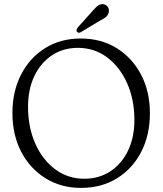

<svg xmlns="http://www.w3.org/2000/svg" viewBox="-20 -900 792 935"><path d="M373 -712.5Q472.5 -712.5 548.2 -665.5Q624 -618.5 667 -536.5Q710 -454.5 710 -349Q710 -242 667.5 -160Q625 -78 549.5 -31.5Q474 15 374.5 15Q277 15 201.5 -32Q126 -79 83.2 -161Q40.5 -243 40.5 -349.5Q40.5 -455.5 82.8 -537.2Q125 -619 200 -665.8Q275 -712.5 373 -712.5ZM634.5 -316Q634.5 -415 599.2 -494.2Q564 -573.5 502 -620.2Q440 -667 359.5 -667Q287.5 -667 232.8 -630.5Q178 -594 147.2 -529.5Q116.5 -465 116.5 -380Q116.5 -281 151.5 -201.5Q186.5 -122 248.5 -75.8Q310.5 -29.5 390.5 -29.5Q462.5 -29.5 517.5 -65.8Q572.5 -102 603.5 -166.5Q634.5 -231 634.5 -316ZM429 -844.5Q445 -864 458.5 -873.5Q472 -883 488 -878.5Q501 -874.5 507 -862.5Q513 -850.5 509 -838Q505 -824.5 494.5 -816.2Q484 -808 467 -799.5L373 -743Q361.5 -737 355 -745.5Q351 -750 353 -755.5Q355 -761 358.5 -766Z"/></svg>

Font: Fraunces 72pt SuperSoft Light
Style: Regular
Weight: 300
Version: Version 1.000;[0bf87f6ff]